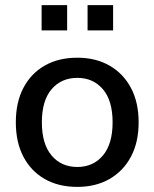

<svg xmlns="http://www.w3.org/2000/svg" viewBox="-20 -723 605 752"><path d="M283 9Q209 9 155 -22Q101 -53 71.5 -109.5Q42 -166 42 -244Q42 -322 71.5 -378.5Q101 -435 155 -466Q209 -497 283 -497Q355 -497 409 -466Q463 -435 493 -378.5Q523 -322 523 -244Q523 -166 493 -109.5Q463 -53 409 -22Q355 9 283 9ZM283 -69Q345 -69 383 -114Q421 -159 421 -244Q421 -329 383 -373.5Q345 -418 283 -418Q220 -418 182 -373.5Q144 -329 144 -244Q144 -159 182 -114Q220 -69 283 -69ZM323 -604V-703H423V-604ZM143 -604V-703H243V-604Z"/></svg>

Font: Nunito Sans SemiBold
Style: Regular
Weight: 600
Designer: Vernon Adams
Foundry: Vernon Adams
Version: Version 3.101; ttfautohint (v1.8.4.7-5d5b);gftools[0.9.27]